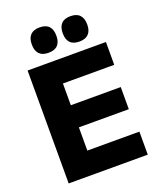

<svg xmlns="http://www.w3.org/2000/svg" viewBox="-152 -927 849 1021"><g transform="rotate(-20 273.0 -416.5)"><path d="M57.8 0V-639H210.8V0ZM103.3 0V-130.3H505.4V0ZM147.5 -261.7V-386.9H493.3V-261.7ZM103.1 -509.9V-639H501.2V-509.9ZM195.2 -689.3Q160.6 -689.3 143.4 -707.6Q126.2 -725.9 126.2 -758.9V-762.7Q126.2 -796.1 143.4 -814.4Q160.6 -832.8 195.2 -832.8Q230.8 -832.8 247.9 -814.4Q265 -796.1 265 -762.7V-758.9Q265 -725.9 247.9 -707.6Q230.8 -689.3 195.2 -689.3ZM370.2 -689.3Q335.1 -689.3 318.2 -707.6Q301.2 -725.9 301.2 -758.9V-762.7Q301.2 -796.1 318.2 -814.4Q335.1 -832.8 370.2 -832.8Q405 -832.8 422.3 -814.4Q439.6 -796.1 439.6 -762.7V-758.9Q439.6 -725.9 422.3 -707.6Q405 -689.3 370.2 -689.3Z"/></g></svg>

Font: Anek Gujarati Medium
Style: Regular
Weight: 500
Designer: Mrunmayee Ghaisas (Gujarati), Yesha Goshar (Latin)
Foundry: Ek Type
Version: Version 1.003